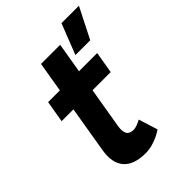

<svg xmlns="http://www.w3.org/2000/svg" viewBox="-215 -824 935 935"><g transform="rotate(-45 252.0 -357.0)"><path d="M228 12Q145 12 110 -29.5Q75 -71 88 -147L173 -656H305L224 -175Q219 -142 229 -126Q239 -110 266 -110Q276 -110 289.5 -115Q303 -120 318 -128L349 -29Q320 -10 288 1Q256 12 228 12ZM47 -388 66 -500H404L385 -388ZM322 -568 384 -726H504L424 -568Z"/></g></svg>

Font: Figtree Light
Style: Bold Italic
Weight: 700
Italic angle: -9.5°
Version: Version 2.000